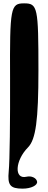

<svg xmlns="http://www.w3.org/2000/svg" viewBox="-20 -903 286 1144"><path d="M40 -435C41 -189 38 60 32 117C24 200 40 221 115 221C165 221 205 201 201 179C197 157 167 143 138 150C63 168 69 54 147 -25C193 -72 209 -185 209 -485C209 -860 204 -883 124 -883C43 -883 38 -860 40 -435Z"/></svg>

Font: Hussar Skorodowane
Style: Bold
Weight: 700
Foundry: Cannot Into Space Fonts
Version: Version 0.892